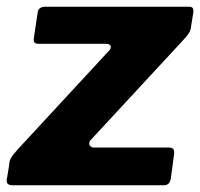

<svg xmlns="http://www.w3.org/2000/svg" viewBox="-34 -550 594 570"><path d="M451 0C466 0 470 -7 473 -19L483 -94C483 -96 483 -97 483 -99C483 -108 478 -112 467 -112H245C237 -112 231 -117 231 -124C231 -128 232 -131 235 -134L510 -431C525 -447 532 -457 533 -470L540 -514C540 -515 540 -517 540 -518C540 -525 538 -530 527 -530H100C89 -530 79 -525 78 -514L66 -434C66 -423 70 -420 81 -420H278C289 -420 295 -417 295 -411C295 -408 294 -404 291 -401L20 -108C-1 -84 -6 -78 -7 -59L-13 -22C-14 -19 -14 -16 -14 -13C-14 -4 -9 0 6 0Z"/></svg>

Font: Libre Franklin ExtraBold
Style: Italic
Weight: 800
Italic angle: -8°
Designer: Pablo Impallari, Rodrigo Fuenzalida
Foundry: Impallari Type
Version: Version 1.002; ttfautohint (v1.5)